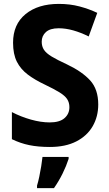

<svg xmlns="http://www.w3.org/2000/svg" viewBox="-20 -744 559 985"><path d="M484 -208Q484 -146 455.5 -96.5Q427 -47 371.5 -18.5Q316 10 236 10Q176 10 130 0.5Q84 -9 41 -30V-169Q87 -145 138.5 -130.5Q190 -116 235 -116Q286 -116 311 -138Q336 -160 336 -194Q336 -218 324.5 -235.5Q313 -253 285.5 -270Q258 -287 210 -310Q159 -334 122.5 -361.5Q86 -389 66.5 -427.5Q47 -466 47 -525Q47 -619 111 -671.5Q175 -724 282 -724Q339 -724 388 -711Q437 -698 479 -678L435 -557Q395 -577 356 -588Q317 -599 281 -599Q237 -599 215.5 -579.5Q194 -560 194 -530Q194 -506 205.5 -488.5Q217 -471 245 -454Q273 -437 323 -414Q401 -377 442.5 -331.5Q484 -286 484 -208ZM332 71Q320 108 301 146.5Q282 185 257 221H170V208Q176 189 181.5 162.5Q187 136 191.5 108.5Q196 81 198 61H332Z"/></svg>

Font: Noto Sans Lao SemiCondensed
Style: Bold
Weight: 700
Width: 4
Designer: Monotype Design Team
Foundry: Monotype Imaging Inc.
Version: Version 2.003; ttfautohint (v1.8.4.7-5d5b)